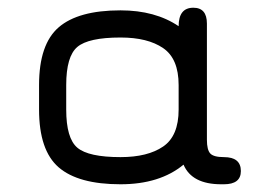

<svg xmlns="http://www.w3.org/2000/svg" viewBox="-20 -477 715 497"><path d="M559.6 0H552.7Q476.6 0 455.1 -50.8Q393.6 0 292 0Q182.6 0 131.8 -43.9Q81.1 -87.9 81.1 -193.4V-256.8Q81.1 -362.3 131.8 -406.2Q182.6 -450.2 292 -450.2Q381.8 -450.2 442.4 -409.2Q442.4 -457 480.5 -457Q515.6 -457 515.6 -416V-115.2Q515.6 -88.9 524.4 -79.6Q533.2 -70.3 559.6 -70.3Q603.5 -70.3 603.5 -34.2Q603.5 0 559.6 0ZM292 -379.9Q209 -379.9 180.2 -355.5Q151.4 -331.1 151.4 -256.8V-193.4Q151.4 -119.1 180.2 -94.7Q209 -70.3 292 -70.3Q362.3 -70.3 402.3 -97.7Q442.4 -125 442.4 -193.4V-256.8Q442.4 -325.2 402.3 -352.5Q362.3 -379.9 292 -379.9Z"/></svg>

Font: Jura
Style: DemiBold
Weight: 600
Version: Version 2.4